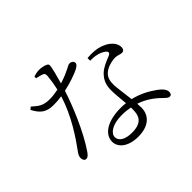

<svg xmlns="http://www.w3.org/2000/svg" viewBox="-173 -1044 1346 1346"><g transform="rotate(-45 500.0 -371.0)"><path d="M616 -141V-121C616 -61 598 -10 497 -10C424 -10 389 -39 389 -74C389 -111 439 -149 532 -149C562 -149 590 -146 616 -141ZM646 -575C692 -576 734 -567 763 -546C783 -532 786 -517 762 -507C726 -492 682 -476 652 -447C620 -415 603 -380 603 -325C603 -283 609 -235 613 -187C597 -189 580 -190 563 -190C434 -190 353 -139 353 -64C353 -9 407 41 509 41C608 41 668 -8 668 -89L666 -128C727 -108 776 -74 818 -33C835 -17 847 -2 863 -2C878 -2 884 -13 884 -29C884 -50 868 -75 823 -105C784 -133 729 -163 661 -179C654 -240 644 -307 643 -336C642 -373 648 -403 672 -426C695 -449 732 -461 768 -466C809 -470 823 -456 843 -456C860 -456 869 -468 869 -488C869 -524 840 -563 782 -586C743 -602 694 -606 646 -601ZM291 -756C306 -753 325 -748 340 -743C357 -737 360 -730 359 -709C357 -683 350 -635 340 -594C316 -589 286 -584 257 -584C188 -584 167 -605 124 -642L106 -627C139 -565 172 -536 245 -536C271 -536 299 -538 326 -542C281 -394 193 -265 133 -183C121 -167 116 -154 116 -139C116 -124 123 -107 140 -107C157 -107 167 -120 179 -136C262 -256 337 -441 372 -551C439 -565 498 -587 529 -602C539 -607 563 -620 563 -637C563 -650 551 -664 529 -664C510 -664 491 -639 389 -607C427 -745 430 -759 414 -768C397 -778 369 -783 346 -783C329 -783 308 -778 291 -773Z"/></g></svg>

Font: Noto Serif CJK KR Light
Style: Regular
Weight: 300
Designer: Ryoko NISHIZUKA 西塚涼子 (kana & ideographs); Frank Grießhammer (Latin, Greek & Cyrillic); Wenlong ZHANG 张文龙 (bopomofo); San
Foundry: Adobe
Version: Version 2.001;hotconv 1.1.0;makeotfexe 2.6.0